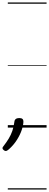

<svg xmlns="http://www.w3.org/2000/svg" viewBox="-63 -1030 396 1550"><path d="M-17 189Q-25 189 -34 181Q-43 173 -43 166Q-43 162 -41 158Q-39 154 -35 150Q-11 119 7 89.5Q25 60 36.5 27Q48 -6 53 -46Q54 -61 64 -69Q74 -77 92 -77Q110 -77 118 -70Q126 -63 126 -50Q126 -22 113 17.5Q100 57 74 98.5Q48 140 9 175Q2 181 -4.5 185Q-11 189 -17 189ZM0 490H313V500H0ZM0 -20H313V0H0ZM0 -505H313V-500H0ZM0 -1010H313V-1000H0Z"/></svg>

Font: Playwrite BE VLG Guides
Style: Regular
Weight: 400
Designer: Veronika Burian, José Scaglione
Foundry: TypeTogether
Version: Version 1.003